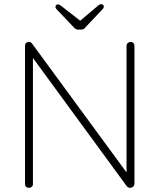

<svg xmlns="http://www.w3.org/2000/svg" viewBox="-20 -901 765 921"><path d="M606 -700Q615 -700 620 -694.5Q625 -689 625 -681V-22Q625 -11 618.5 -5.5Q612 0 604 0Q600 0 595.5 -2Q591 -4 588 -8L124 -642L138 -649V-17Q138 -10 132.5 -5Q127 0 119 0Q110 0 105 -5Q100 -10 100 -17V-680Q100 -691 106 -695.5Q112 -700 118 -700Q122 -700 126 -698.5Q130 -697 133 -693L595 -63L587 -43V-681Q587 -689 593 -694.5Q599 -700 606 -700ZM368 -799 357 -795 447 -871Q452 -876 457 -878.5Q462 -881 466 -881Q471 -881 474.5 -877.5Q478 -874 478 -869Q478 -866 476.5 -863Q475 -860 472 -857L391 -771Q387 -764 381 -761.5Q375 -759 367 -759H357Q349 -759 343.5 -761.5Q338 -764 333 -771L252 -856Q249 -859 247.5 -862Q246 -865 246 -868Q246 -873 249.5 -876.5Q253 -880 258 -880Q265 -880 277 -870Z"/></svg>

Font: Quicksand Variable Light
Style: Regular
Weight: 300
Designer: Andrew Paglinawan
Foundry: Andrew Paglinawan
Version: Version 3.004